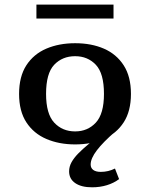

<svg xmlns="http://www.w3.org/2000/svg" viewBox="-20 -616 652 834"><path d="M379.9 197.6Q333.2 197.6 306.7 179.3Q280.2 161 280.2 128.5Q280.2 107.8 290.6 88.9Q301.1 70 319.8 50.8Q338.5 31.7 364.2 10.4Q389.9 -10.8 420.8 -36.5L479.8 -43.6Q427.8 1.5 400.8 36.8Q373.8 72.1 373.8 98.6Q373.8 113.8 385.1 122.2Q396.4 130.6 417.7 130.6Q450.7 130.6 479.4 116.1L497.3 162Q474.4 179.2 444.4 188.4Q414.5 197.6 379.9 197.6ZM306.3 11.3Q236.5 11.3 181.4 -12.4Q126.3 -36 94.6 -84.5Q62.9 -132.9 62.9 -208.1Q62.9 -283.4 94.4 -332.2Q126 -381 181.2 -404.7Q236.5 -428.3 306.3 -428.3Q376.9 -428.3 431.3 -404.7Q485.8 -381 517.3 -332.2Q548.8 -283.4 548.8 -208.1Q548.8 -133.2 517.3 -84.6Q485.8 -36 431.3 -12.4Q376.9 11.3 306.3 11.3ZM306.3 -45.2Q360.8 -45.2 396.2 -83.3Q431.6 -121.4 431.6 -208.1Q431.6 -297.4 396.2 -334.7Q360.8 -371.9 306.3 -371.9Q251 -371.9 215.5 -334.7Q180.1 -297.4 180.1 -208.1Q180.1 -121.4 215.5 -83.3Q251 -45.2 306.3 -45.2ZM138.2 -535.6V-596.1H473.1V-535.6Z"/></svg>

Font: Playfair 5pt SemiExpanded Light
Style: Regular
Weight: 300
Width: 6
Designer: Claus Eggers Sørensen
Foundry: Claus Eggers Sørensen
Version: Version 2.203